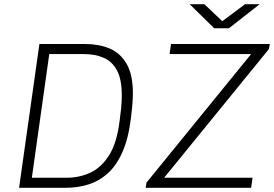

<svg xmlns="http://www.w3.org/2000/svg" viewBox="-20 -896 1307 916"><path d="M71 0 168 -686H387Q451 -686 502 -665Q553 -644 583.5 -592.5Q614 -541 614 -450Q614 -436 613 -419Q612 -402 610 -380Q608 -358 604 -328Q592 -232 563 -168Q534 -104 492.5 -67.5Q451 -31 400 -15.5Q349 0 291 0ZM132 -48H298Q357 -48 409.5 -71.5Q462 -95 500 -154.5Q538 -214 551 -322Q556 -358 558 -380Q560 -402 560.5 -416Q561 -430 561 -441Q561 -517 538.5 -559.5Q516 -602 475.5 -620Q435 -638 381 -638H215ZM675 0 679 -25 1178 -638H789L796 -686H1267L1263 -662L763 -48H1185L1178 0ZM1002 -761 885 -876H955L1052 -784H1026L1149 -876H1219L1072 -761Z"/></svg>

Font: Chivo Medium Thin
Style: Italic
Weight: 250
Italic angle: -8.05°
Version: Version 2.002